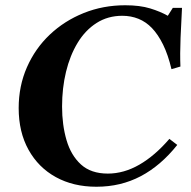

<svg xmlns="http://www.w3.org/2000/svg" viewBox="-20 -700 727 730"><path d="M390 -40Q451 -40 510 -74Q569 -108 624 -172L654 -149Q591 -70 515 -30Q439 10 347 10H346Q259 10 192.5 -26.5Q126 -63 88.5 -130.5Q51 -198 51 -289Q51 -373 82.5 -444.5Q114 -516 169.5 -568.5Q225 -621 298.5 -650.5Q372 -680 456 -680Q512 -680 551 -668Q590 -656 618 -640L637 -670H672Q669 -619 666.5 -556.5Q664 -494 666 -447L632 -437Q619 -492 600 -530.5Q581 -569 558 -593Q535 -617 506.5 -628.5Q478 -640 445 -640Q390 -640 347 -612.5Q304 -585 275 -537Q246 -489 231 -427Q216 -365 216 -295Q216 -225 233 -167Q250 -109 288 -74.5Q326 -40 390 -40Z"/></svg>

Font: Brygada 1918
Style: Bold Italic
Weight: 700
Italic angle: -8°
Designer: Mateusz Machalski | Borys Kosmynka | Przemek Hoffer
Foundry: NIEPODLEGLA 2018
Version: Version 3.006